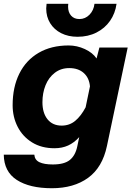

<svg xmlns="http://www.w3.org/2000/svg" viewBox="-21 -808 697 1018"><path d="M506 -556H656L546 -34Q522 80 446 135Q370 190 254 190Q136 190 68 146Q0 102 -1 12H161Q163 40 188 52Q213 64 259 64Q320 64 349.5 40Q379 16 389 -33L399 -81Q372 -51 340 -36.5Q308 -22 268 -22Q199 -22 149 -53Q99 -84 72.5 -136Q46 -188 46 -250Q46 -346 81.5 -417.5Q117 -489 184 -528Q251 -567 343 -567Q387 -567 428.5 -548Q470 -529 491 -498ZM306 -142Q347 -142 377.5 -167Q408 -192 433 -239L456 -350Q452 -395 423 -421Q394 -447 346 -447Q302 -447 269.5 -422Q237 -397 220.5 -356Q204 -315 204 -266Q204 -209 231 -175.5Q258 -142 306 -142ZM224 -763Q224 -770 226 -788H341Q340 -783 340 -773Q340 -743 356 -725Q372 -707 400 -707Q431 -707 453.5 -730Q476 -753 480 -788H597Q590 -737 562.5 -697.5Q535 -658 490.5 -635.5Q446 -613 390 -613Q341 -613 303.5 -632Q266 -651 245 -685Q224 -719 224 -763Z"/></svg>

Font: Azeret Mono
Style: Bold Italic
Weight: 700
Italic angle: -12°
Designer: Martin Vácha
Foundry: Displaay
Version: Version 1.000; Glyphs 3.0.3, build 3074